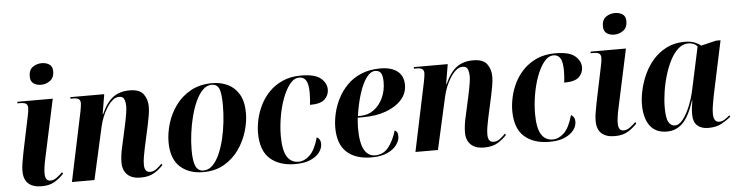

<svg xmlns="http://www.w3.org/2000/svg" viewBox="-47 -986 4669 1215"><g transform="rotate(-5 2287.5 -378.0)"><path d="M227 -630Q199 -630 179.5 -644Q160 -658 160 -688Q160 -730 185.5 -748Q211 -766 243 -766Q270 -766 290.5 -753Q311 -740 311 -708Q311 -668 285 -649Q259 -630 227 -630ZM175 10Q120 10 91 -16.5Q62 -43 62 -96Q62 -120 66.5 -147.5Q71 -175 79 -216L126 -441Q129 -454 131 -467Q133 -480 133 -491Q133 -511 122 -518.5Q111 -526 82 -526H67L69 -536H293L213 -163Q207 -137 203.5 -111.5Q200 -86 200 -69Q200 -46 208 -33.5Q216 -21 234 -21Q254 -21 274 -35.5Q294 -50 311 -67L317 -58Q293 -31 259.5 -10.5Q226 10 175 10Z M804 10Q749 10 720 -18Q691 -46 691 -95Q691 -117 694.5 -144Q698 -171 707 -208L734 -331Q737 -344 741 -365Q745 -386 748.5 -408.5Q752 -431 752 -449Q752 -471 745 -491Q738 -511 712 -511Q690 -511 670 -494Q650 -477 633 -450Q616 -423 604 -392.5Q592 -362 586 -335L511 0H368L461 -442Q463 -455 465.5 -469Q468 -483 468 -491Q468 -509 458 -517.5Q448 -526 421 -526H404L405 -536H620L599 -411H602Q636 -486 678 -516Q720 -546 782 -546Q845 -546 869.5 -513Q894 -480 894 -433Q894 -407 888.5 -375.5Q883 -344 877 -316L845 -170Q839 -141 835 -116.5Q831 -92 831 -70Q831 -21 867 -21Q889 -21 908.5 -36Q928 -51 942 -66L948 -58Q925 -31 890.5 -10.5Q856 10 804 10Z M1201 10Q1110 10 1054.5 -41.5Q999 -93 999 -198Q999 -254 1017 -315Q1035 -376 1073 -428.5Q1111 -481 1169.5 -513.5Q1228 -546 1308 -546Q1361 -546 1405.5 -524.5Q1450 -503 1476.5 -457.5Q1503 -412 1503 -338Q1503 -284 1485 -223.5Q1467 -163 1430 -110Q1393 -57 1336 -23.5Q1279 10 1201 10ZM1204 0Q1236 0 1261.5 -25Q1287 -50 1306 -92.5Q1325 -135 1337.5 -187Q1350 -239 1356 -294Q1362 -349 1362 -399Q1362 -477 1349 -506.5Q1336 -536 1302 -536Q1271 -536 1245.5 -510.5Q1220 -485 1200.5 -442.5Q1181 -400 1167.5 -347.5Q1154 -295 1147 -240Q1140 -185 1140 -136Q1140 -62 1155.5 -31Q1171 0 1204 0Z M1786 10Q1686 10 1627 -42Q1568 -94 1568 -207Q1568 -246 1578 -292Q1588 -338 1610 -382.5Q1632 -427 1667.5 -463.5Q1703 -500 1753.5 -522.5Q1804 -545 1870 -545Q1959 -545 1995.5 -514Q2032 -483 2032 -442Q2032 -407 2006 -381Q1980 -355 1911 -355Q1913 -370 1914.5 -388.5Q1916 -407 1916 -430Q1916 -486 1901.5 -509.5Q1887 -533 1859 -533Q1825 -533 1798 -499Q1771 -465 1751 -411Q1731 -357 1720.5 -294.5Q1710 -232 1710 -175Q1710 -85 1735 -44Q1760 -3 1808 -3Q1846 -3 1880 -35.5Q1914 -68 1936 -147Q1946 -142 1953 -131.5Q1960 -121 1960 -102Q1960 -76 1941.5 -50.5Q1923 -25 1884.5 -7.5Q1846 10 1786 10Z M2271 10Q2170 10 2114 -41Q2058 -92 2058 -197Q2058 -239 2068.5 -286Q2079 -333 2102 -379Q2125 -425 2162 -463Q2199 -501 2252 -523.5Q2305 -546 2375 -546Q2444 -546 2482.5 -516Q2521 -486 2521 -429Q2521 -375 2484.5 -334.5Q2448 -294 2385 -271Q2322 -248 2241 -248H2205Q2204 -238 2202.5 -216.5Q2201 -195 2201 -185Q2201 -87 2225.5 -44Q2250 -1 2294 -1Q2347 -1 2379.5 -42Q2412 -83 2431 -147Q2440 -144 2445.5 -135Q2451 -126 2451 -107Q2451 -82 2431.5 -54.5Q2412 -27 2372 -8.5Q2332 10 2271 10ZM2224 -258Q2272 -258 2309 -285.5Q2346 -313 2367 -358.5Q2388 -404 2388 -458Q2388 -500 2376.5 -516.5Q2365 -533 2341 -533Q2311 -533 2285 -498Q2259 -463 2239 -401Q2219 -339 2207 -258Z M2986 10Q2931 10 2902 -18Q2873 -46 2873 -95Q2873 -117 2876.5 -144Q2880 -171 2889 -208L2916 -331Q2919 -344 2923 -365Q2927 -386 2930.5 -408.5Q2934 -431 2934 -449Q2934 -471 2927 -491Q2920 -511 2894 -511Q2872 -511 2852 -494Q2832 -477 2815 -450Q2798 -423 2786 -392.5Q2774 -362 2768 -335L2693 0H2550L2643 -442Q2645 -455 2647.5 -469Q2650 -483 2650 -491Q2650 -509 2640 -517.5Q2630 -526 2603 -526H2586L2587 -536H2802L2781 -411H2784Q2818 -486 2860 -516Q2902 -546 2964 -546Q3027 -546 3051.5 -513Q3076 -480 3076 -433Q3076 -407 3070.5 -375.5Q3065 -344 3059 -316L3027 -170Q3021 -141 3017 -116.5Q3013 -92 3013 -70Q3013 -21 3049 -21Q3071 -21 3090.5 -36Q3110 -51 3124 -66L3130 -58Q3107 -31 3072.5 -10.5Q3038 10 2986 10Z M3401 10Q3301 10 3242 -42Q3183 -94 3183 -207Q3183 -246 3193 -292Q3203 -338 3225 -382.5Q3247 -427 3282.5 -463.5Q3318 -500 3368.5 -522.5Q3419 -545 3485 -545Q3574 -545 3610.5 -514Q3647 -483 3647 -442Q3647 -407 3621 -381Q3595 -355 3526 -355Q3528 -370 3529.5 -388.5Q3531 -407 3531 -430Q3531 -486 3516.5 -509.5Q3502 -533 3474 -533Q3440 -533 3413 -499Q3386 -465 3366 -411Q3346 -357 3335.5 -294.5Q3325 -232 3325 -175Q3325 -85 3350 -44Q3375 -3 3423 -3Q3461 -3 3495 -35.5Q3529 -68 3551 -147Q3561 -142 3568 -131.5Q3575 -121 3575 -102Q3575 -76 3556.5 -50.5Q3538 -25 3499.5 -7.5Q3461 10 3401 10Z M3868 -630Q3840 -630 3820.5 -644Q3801 -658 3801 -688Q3801 -730 3826.5 -748Q3852 -766 3884 -766Q3911 -766 3931.5 -753Q3952 -740 3952 -708Q3952 -668 3926 -649Q3900 -630 3868 -630ZM3816 10Q3761 10 3732 -16.5Q3703 -43 3703 -96Q3703 -120 3707.5 -147.5Q3712 -175 3720 -216L3767 -441Q3770 -454 3772 -467Q3774 -480 3774 -491Q3774 -511 3763 -518.5Q3752 -526 3723 -526H3708L3710 -536H3934L3854 -163Q3848 -137 3844.5 -111.5Q3841 -86 3841 -69Q3841 -46 3849 -33.5Q3857 -21 3875 -21Q3895 -21 3915 -35.5Q3935 -50 3952 -67L3958 -58Q3934 -31 3900.5 -10.5Q3867 10 3816 10Z M4147 10Q4076 10 4040 -38.5Q4004 -87 4004 -174Q4004 -217 4015.5 -267.5Q4027 -318 4050 -367.5Q4073 -417 4109 -457Q4145 -497 4194.5 -521.5Q4244 -546 4308 -546Q4345 -546 4370 -536Q4395 -526 4411 -513L4506 -536H4535L4461 -188Q4457 -167 4451.5 -134.5Q4446 -102 4446 -79Q4446 -23 4482 -23Q4500 -23 4516.5 -33.5Q4533 -44 4549 -58L4554 -48Q4528 -27 4494.5 -8.5Q4461 10 4410 10Q4366 10 4340.5 -13Q4315 -36 4315 -85Q4315 -111 4318 -131.5Q4321 -152 4324 -173H4322Q4291 -76 4249.5 -33Q4208 10 4147 10ZM4200 -24Q4228 -24 4253 -56.5Q4278 -89 4298 -138.5Q4318 -188 4329 -240L4387 -510Q4367 -534 4329 -534Q4295 -534 4266 -508.5Q4237 -483 4215 -440.5Q4193 -398 4177.5 -346.5Q4162 -295 4154 -242Q4146 -189 4146 -142Q4146 -74 4161 -49Q4176 -24 4200 -24Z"/></g></svg>

Font: Noto Serif Display SemiCondensed
Style: Bold Italic
Weight: 700
Width: 4
Italic angle: -12°
Designer: Monotype Design Team
Foundry: Monotype Imaging Inc.
Version: Version 2.009